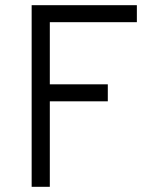

<svg xmlns="http://www.w3.org/2000/svg" viewBox="-20 -720 598 740"><path d="M102 0V-700H507.5V-634.5H172V-395H395.5V-329.5H172V0Z"/></svg>

Font: Overpass Light
Style: Regular
Weight: 300
Designer: Delve Withrington, Dave Bailey, Thomas Jockin
Foundry: Delve Fonts LLC
Version: Version 4.000; ttfautohint (v1.8.3)